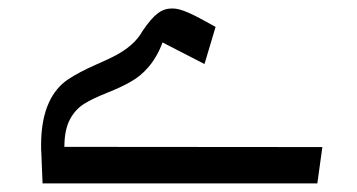

<svg xmlns="http://www.w3.org/2000/svg" viewBox="-20 -402 830 447"><path d="M79.1 24.9H718.8L730.5 -59.6L129.9 -60.1C129.9 -86.9 134.3 -108.4 143.1 -124.5C151.4 -140.1 162.6 -151.9 175.8 -160.2C189 -168.5 206.5 -176.8 229.5 -186C251.5 -194.8 269.5 -203.1 283.7 -211.4C312.5 -227.1 341.3 -256.3 358.4 -303.2L456.1 -252.9L481.9 -339.4C428.7 -369.1 402.8 -382.3 381.3 -382.3C356.4 -382.3 338.9 -369.6 312 -330.1C304.7 -316.9 295.4 -306.2 284.7 -296.9C262.7 -278.3 242.2 -268.6 206.5 -252.9C177.7 -240.2 154.3 -228 137.2 -216.3C102.5 -192.4 75.7 -146.5 75.7 -64.9C75.7 -56.6 75.7 -50.8 76.2 -46.4Z"/></svg>

Font: SG Kara Light
Style: Regular
Weight: 400
Designer: Damoon Khanjanzadeh
Version: Version 1.000